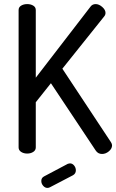

<svg xmlns="http://www.w3.org/2000/svg" viewBox="-20 -751 569 939"><path d="M337 106 224 165Q218 168 212 168Q200 168 191 157.5Q182 147 182 134Q182 119 195 112L312 50Q320 48 322 48Q334 48 342.5 58.5Q351 69 351 82Q351 98 337 106ZM71 -30V-702Q71 -716 83.5 -723.5Q96 -731 113 -731Q130 -731 142.5 -723.5Q155 -716 155 -702V-371L423 -719Q432 -731 448 -731Q464 -731 480 -717Q496 -703 496 -688Q496 -678 489 -670L285 -415L523 -55Q528 -47 528 -40Q528 -24 512.5 -11Q497 2 479 2Q459 2 448 -15L229 -344L155 -251V-30Q155 -16 142.5 -8Q130 0 113 0Q96 0 83.5 -8Q71 -16 71 -30Z"/></svg>

Font: Dosis
Style: Medium
Weight: 500
Designer: Edgar Tolentino, Pablo Impallari, Igino Marini
Foundry: Edgar Tolentino, Pablo Impallari, Igino Marini
Version: Version 1.007